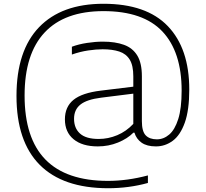

<svg xmlns="http://www.w3.org/2000/svg" viewBox="-20 -769 1092 1019"><path d="M553 230Q313.5 229.5 190.5 105.5Q67.5 -18.5 67.5 -260Q67.5 -500 187.2 -624.5Q307 -749 529 -749Q757 -749 870.8 -630.2Q984.5 -511.5 984.5 -294Q984.5 -184.5 960.8 -118Q937 -51.5 896.8 -21.8Q856.5 8 807.5 8Q759.5 8 731.5 -11.8Q703.5 -31.5 693.5 -65H688Q656.5 -33 606.2 -12.5Q556 8 499 8Q416.5 8 370.5 -30Q324.5 -68 324.5 -135.5Q324.5 -202 370 -239Q415.5 -276 515 -288L687.5 -309V-364Q687.5 -421.5 668.5 -452.5Q649.5 -483.5 613 -495.5Q576.5 -507.5 524.5 -507.5Q491 -507.5 448.2 -501.2Q405.5 -495 361.5 -479.5V-521Q397.5 -534.5 441.8 -541.2Q486 -548 526 -548Q591.5 -548 637.8 -531.2Q684 -514.5 708.5 -474.5Q733 -434.5 733 -364.5V-126Q733 -71.5 753.5 -50.5Q774 -29.5 812.5 -29.5Q848.5 -29.5 878.2 -55Q908 -80.5 926 -137.2Q944 -194 944 -288Q944 -493.5 842 -601.8Q740 -710 529 -710Q323 -710 216.8 -596.5Q110.5 -483 110.5 -262Q110.5 191 553 191Q656 191 765 162V202Q664.5 230 553 230ZM373 -138.5Q373 -88.5 404.8 -60Q436.5 -31.5 503.5 -31.5Q554.5 -31.5 602.2 -51.5Q650 -71.5 687.5 -111.5V-272L516 -250.5Q440.5 -241 406.8 -214Q373 -187 373 -138.5Z"/></svg>

Font: Encode Sans Expanded ExtraLight
Style: Regular
Weight: 200
Width: 7
Designer: Multiple Designers
Foundry: Impallari Type
Version: Version 3.000; ttfautohint (v1.8.3) -l 8 -r 50 -G 200 -x 14 